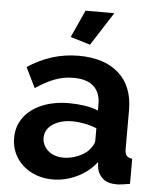

<svg xmlns="http://www.w3.org/2000/svg" viewBox="-53 -775 680 831"><g transform="rotate(5 287.0 -360.0)"><path d="M250 -325Q283 -325 317 -320Q351 -315 376 -304V-332Q376 -382 346.5 -409Q317 -436 259 -436Q216 -436 177 -421Q138 -406 95 -377L52 -465Q104 -499 158.5 -516Q213 -533 273 -533Q385 -533 447.5 -477Q510 -421 510 -317V-150Q510 -129 517.5 -120Q525 -111 542 -109V0Q524 3 509.5 5Q495 7 485 7Q445 7 424.5 -11Q404 -29 399 -55L396 -82Q362 -38 311 -14Q260 10 207 10Q155 10 113.5 -11.5Q72 -33 48.5 -70.5Q25 -108 25 -155Q25 -206 53.5 -244.5Q82 -283 133 -304Q184 -325 250 -325ZM376 -174V-227Q352 -237 324 -242.5Q296 -248 271 -248Q219 -248 185.5 -225.5Q152 -203 152 -166Q152 -146 163 -128Q174 -110 195 -99Q216 -88 245 -88Q275 -88 304 -99.5Q333 -111 351 -128Q362 -140 369 -152Q376 -164 376 -174ZM317 -585 231 -611 285 -730H410Z"/></g></svg>

Font: YasnoRaleway
Style: Bold
Weight: 700
Designer: Matt McInerney, Pablo Impallari, Rodrigo Fuenzalida
Foundry: Matt McInerney, Pablo Impallari, Rodrigo Fuenzalida
Version: Version 4.026